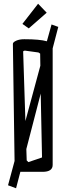

<svg xmlns="http://www.w3.org/2000/svg" viewBox="-20 -920 352 1028"><path d="M184 -900 230 -852 134 -768 100 -792ZM262 -37Q262 0 208 0H89L66 88L23 72L58 -58L49 -685Q49 -694 66.5 -702Q84 -710 110 -710Q193 -710 231 -699L256 -789L292 -776L262 -661ZM104 -643 116 -272 196 -568 195 -633 186 -639 113 -649Q104 -648 104 -643ZM198 -419 121 -122 123 -61 132 -52 205 -77Z"/></svg>

Font: Bahiana
Style: Regular
Weight: 400
Designer: Pablo Cosgaya & Dani Raskovsky
Foundry: Pablo Cosgaya & Dani Raskovsky
Version: Version 1.005